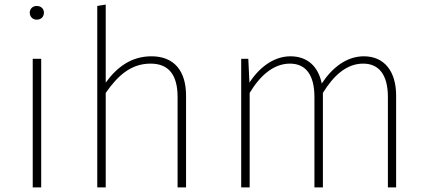

<svg xmlns="http://www.w3.org/2000/svg" viewBox="-20 -819 1868 839"><path d="M140 -793C122 -793 110 -779 110 -764C110 -747 122 -733 140 -733C161 -733 172 -747 172 -764C172 -779 161 -793 140 -793ZM160 -562H123V0H160Z M642 -573C555 -573 492 -527 442 -458V-799L405 -793V0H442V-413C494 -488 552 -541 638 -541C717 -541 756 -492 756 -395V0H793V-401C793 -508 742 -573 642 -573Z M1570 -573C1495 -573 1432 -524 1386 -454C1371 -528 1324 -573 1249 -573C1178 -573 1114 -526 1070 -458L1065 -562H1034V0H1071V-413C1116 -488 1175 -541 1247 -541C1316 -541 1354 -492 1354 -395V0H1391V-413C1437 -488 1494 -541 1567 -541C1636 -541 1675 -492 1675 -395V0H1711V-401C1711 -508 1659 -573 1570 -573Z"/></svg>

Font: Glow Sans SC Normal ExtraLight
Style: Regular
Weight: 200
Designer: Ryoko NISHIZUKA (kana, bopomofo & ideographs); Paul D. Hunt (Latin, Greek & Cyrillic); Sandoll Communications, Soo-young
Version: Version 0.93